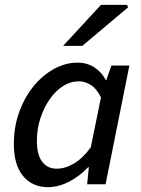

<svg xmlns="http://www.w3.org/2000/svg" viewBox="-20 -759 581 791"><path d="M177 12Q113 12 75 -34Q37 -80 37 -166Q37 -236 59 -297Q81 -358 118 -403.5Q155 -449 202.5 -475Q250 -501 300 -501Q338 -501 368.5 -481.5Q399 -462 416 -429H418L439 -489H513L415 0H339L346 -70H343Q308 -33 264.5 -10.5Q221 12 177 12ZM213 -64Q249 -64 285 -85.5Q321 -107 354 -152L396 -358Q378 -394 354 -409Q330 -424 305 -424Q271 -424 240 -404.5Q209 -385 185 -350.5Q161 -316 146.5 -272Q132 -228 132 -179Q132 -121 154 -92.5Q176 -64 213 -64ZM240 -570 396 -739H503L508 -729L319 -570Z"/></svg>

Font: Source Sans 3 Medium
Style: Italic
Weight: 500
Italic angle: -11°
Designer: Paul D. Hunt
Foundry: Adobe
Version: Version 3.052;hotconv 1.1.0;makeotfexe 2.6.0